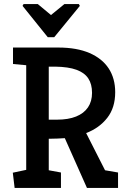

<svg xmlns="http://www.w3.org/2000/svg" viewBox="-20 -925 630 945"><path d="M96 -905H166L231 -851L297 -905H368L373 -896L247 -742H215L91 -896ZM52 0 43 -75 109 -89V-604L44 -610V-691H267Q358 -691 420.5 -664Q483 -637 515 -588Q547 -539 547 -471Q547 -395 508 -345Q469 -295 404 -270L497 -87L561 -76V0H408L299 -245Q281 -244 262 -243Q243 -242 220 -242V-87L280 -76V0ZM220 -336H260Q316 -336 354.5 -351.5Q393 -367 413 -396.5Q433 -426 433 -468Q433 -511 414.5 -539Q396 -567 356.5 -581.5Q317 -596 252 -597H220Z"/></svg>

Font: Kreon Light Medium
Style: Regular
Weight: 500
Version: Version 2.002